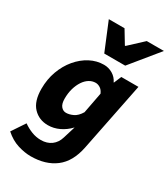

<svg xmlns="http://www.w3.org/2000/svg" viewBox="-236 -871 1029 1174"><g transform="rotate(30 279.0 -283.5)"><path d="M179 199Q136 199 87.5 184Q39 169 -5 130L57 37Q85 57 117 69.5Q149 82 183 82Q226 82 256 60Q286 38 298 -3L324 -88Q292 -54 253.5 -36Q215 -18 175 -18Q112 -18 71 -61Q30 -104 30 -192Q30 -259 51 -316.5Q72 -374 108.5 -417.5Q145 -461 191.5 -485.5Q238 -510 289 -510Q322 -510 350.5 -493Q379 -476 393 -446H395L417 -498H538L441 -14Q419 96 351 147.5Q283 199 179 199ZM233 -139Q256 -139 282.5 -151.5Q309 -164 330 -199L358 -346Q348 -369 332 -379Q316 -389 300 -389Q276 -389 255 -376Q234 -363 218 -339Q202 -315 192.5 -282.5Q183 -250 183 -210Q183 -174 197.5 -156.5Q212 -139 233 -139ZM255 -570 174 -766H285L340 -675H344L442 -766H563L403 -570Z"/></g></svg>

Font: Source Sans 3 ExtraBold
Style: Italic
Weight: 800
Italic angle: -11°
Version: Version 3.052;hotconv 1.1.0;makeotfexe 2.6.0